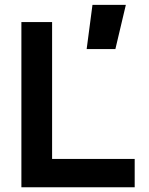

<svg xmlns="http://www.w3.org/2000/svg" viewBox="-20 -786 626 806"><path d="M69.8 0V-693.4H198.7V-118.7H545.4V0ZM343.8 -580.1 368.2 -765.6H508.3L464.4 -580.1Z"/></svg>

Font: Cascadia Mono PL
Style: Bold
Weight: 700
Monospace: yes
Designer: Aaron Bell
Foundry: Saja Typeworks
Version: Version 2404.023; ttfautohint (v1.8.4)